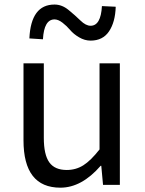

<svg xmlns="http://www.w3.org/2000/svg" viewBox="-20 -826 646 858"><path d="M250 12.7Q85 12.7 85 -199.2V-543H175.8V-210Q175.8 -134.8 200.2 -100.6Q224.6 -66.4 278.3 -66.4Q319.3 -66.4 352.5 -87.4Q385.7 -108.4 424.8 -158.2V-543H515.6V0H440.4L432.6 -85H429.7Q344.7 12.7 250 12.7ZM384.8 -644.5Q358.4 -644.5 333.5 -659.2Q308.6 -673.8 293.5 -691.9Q278.3 -710 259.3 -724.6Q240.2 -739.3 223.6 -739.3Q176.8 -739.3 171.9 -650.4L111.3 -654.3Q118.2 -805.7 223.6 -805.7Q256.8 -805.7 286.1 -781.7Q315.4 -757.8 339.4 -734.4Q363.3 -710.9 384.8 -710.9Q430.7 -710.9 435.5 -798.8L497.1 -795.9Q495.1 -727.5 467.3 -686Q439.5 -644.5 384.8 -644.5Z"/></svg>

Font: Nasu
Style: Regular
Weight: 400
Designer: Ryoko NISHIZUKA (kana &amp; ideographs); Paul D. Hunt (Latin, Greek &amp; Cyrillic); Wenlong ZHANG (bopomofo); Sandoll C
Version: Version 2014.1215